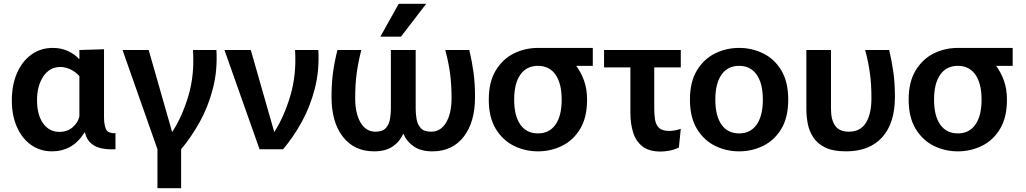

<svg xmlns="http://www.w3.org/2000/svg" viewBox="-20 -782 5375 1006"><path d="M253 11Q190 11 142.5 -23Q95 -57 68.5 -117Q42 -177 42 -256Q42 -337 69 -399Q96 -461 144.5 -496Q193 -531 257 -531Q300 -531 336 -514.5Q372 -498 394 -473H396V-520L525 -524V-166Q525 -131 534.5 -107Q544 -83 585 -84V0Q549 2 515.5 -4Q482 -10 458 -30Q434 -50 425 -88H423Q390 -36 347.5 -12.5Q305 11 253 11ZM291 -91Q333 -91 361 -115.5Q389 -140 396 -172V-383Q377 -405 350.5 -418Q324 -431 296 -431Q240 -431 207 -381.5Q174 -332 174 -257Q174 -180 206 -135.5Q238 -91 291 -91Z M805 204V0L622 -520H759L882 -90Q934 -169 967 -279.5Q1000 -390 991 -520H1114Q1120 -413 1095.5 -318Q1071 -223 1026.5 -143Q982 -63 929 0V204Z M1156 -520H1294L1417 -90Q1468 -169 1501 -279.5Q1534 -390 1526 -520H1648Q1654 -413 1629.5 -318Q1605 -223 1561 -143Q1517 -63 1463 0H1340Z M1940 11Q1836 11 1776.5 -65.5Q1717 -142 1717 -274Q1717 -345 1725 -403Q1733 -461 1748 -520H1873Q1857 -457 1849 -398.5Q1841 -340 1841 -268Q1841 -188 1869 -140Q1897 -92 1948 -92Q1985 -92 2002 -111.5Q2019 -131 2023.5 -159Q2028 -187 2028 -212V-520H2158V-212Q2158 -187 2162.5 -159Q2167 -131 2184 -111.5Q2201 -92 2239 -92Q2289 -92 2317.5 -140Q2346 -188 2346 -268Q2346 -340 2338 -398.5Q2330 -457 2313 -520H2439Q2453 -461 2461 -403Q2469 -345 2469 -274Q2469 -142 2409.5 -65.5Q2350 11 2246 11Q2186 11 2148.5 -14.5Q2111 -40 2093 -82Q2075 -40 2037.5 -14.5Q2000 11 1940 11ZM1973 -590 2069 -762H2213L2081 -590Z M2799 11Q2731 11 2672.5 -18Q2614 -47 2577.5 -107Q2541 -167 2541 -260Q2541 -353 2577.5 -413Q2614 -473 2672.5 -502Q2731 -531 2799 -531Q2799 -531 2799 -531H3086V-437H2999Q3024 -404 3040 -360Q3056 -316 3056 -260Q3056 -167 3020 -107Q2984 -47 2925 -18Q2866 11 2799 11ZM2799 -83Q2858 -83 2890.5 -129Q2923 -175 2923 -260Q2923 -345 2890.5 -391Q2858 -437 2799 -437Q2739 -437 2706.5 -391Q2674 -345 2674 -260Q2674 -175 2706.5 -129Q2739 -83 2799 -83Z M3442 12Q3380 12 3345.5 -15.5Q3311 -43 3297 -89Q3283 -135 3283 -189V-429H3145V-520H3547V-429H3408V-215Q3408 -183 3412 -156Q3416 -129 3432.5 -112.5Q3449 -96 3487 -96Q3499 -96 3514.5 -98.5Q3530 -101 3547 -107L3537 -9Q3512 3 3487 7.5Q3462 12 3442 12Z M3853 11Q3785 11 3726.5 -18Q3668 -47 3631.5 -107Q3595 -167 3595 -260Q3595 -353 3631.5 -413Q3668 -473 3726.5 -502Q3785 -531 3853 -531Q3920 -531 3979 -502Q4038 -473 4074 -413Q4110 -353 4110 -260Q4110 -167 4074 -107Q4038 -47 3979 -18Q3920 11 3853 11ZM3853 -83Q3912 -83 3944.5 -129Q3977 -175 3977 -260Q3977 -345 3944.5 -391Q3912 -437 3853 -437Q3793 -437 3760.5 -391Q3728 -345 3728 -260Q3728 -175 3760.5 -129Q3793 -83 3853 -83Z M4413 11Q4344 11 4303 -9.5Q4262 -30 4240.5 -63.5Q4219 -97 4212 -135.5Q4205 -174 4205 -210V-520H4334V-212Q4334 -154 4356 -123Q4378 -92 4428 -92Q4488 -92 4517 -138.5Q4546 -185 4546 -268Q4546 -340 4538 -398.5Q4530 -457 4513 -520H4639Q4653 -461 4661 -403Q4669 -345 4669 -274Q4669 -137 4602.5 -63Q4536 11 4413 11Z M4999 11Q4931 11 4872.5 -18Q4814 -47 4777.5 -107Q4741 -167 4741 -260Q4741 -353 4777.5 -413Q4814 -473 4872.5 -502Q4931 -531 4999 -531Q4999 -531 4999 -531H5286V-437H5199Q5224 -404 5240 -360Q5256 -316 5256 -260Q5256 -167 5220 -107Q5184 -47 5125 -18Q5066 11 4999 11ZM4999 -83Q5058 -83 5090.5 -129Q5123 -175 5123 -260Q5123 -345 5090.5 -391Q5058 -437 4999 -437Q4939 -437 4906.5 -391Q4874 -345 4874 -260Q4874 -175 4906.5 -129Q4939 -83 4999 -83Z"/></svg>

Font: Murecho Medium
Style: Regular
Weight: 500
Designer: Neil Summerour
Foundry: Positype
Version: Version 1.010; ttfautohint (v1.8.3)